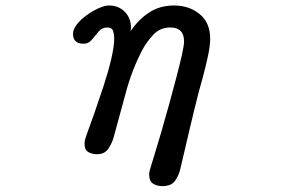

<svg xmlns="http://www.w3.org/2000/svg" viewBox="-20 -541 1040 682"><path d="M557.6 120.1Q536.1 120.1 522.9 110.8Q509.8 101.6 509.8 79.1Q509.8 70.3 512.7 61.5Q515.6 52.7 517.6 44.9Q520.5 35.2 530.3 3.4Q540 -28.3 553.2 -73.2Q566.4 -118.2 580.1 -168Q593.8 -217.8 606 -264.2Q618.2 -310.5 626 -345.2Q633.8 -379.9 633.8 -393.6Q633.8 -443.4 585 -443.4Q548.8 -443.4 524.9 -418Q501 -392.6 485.4 -363.3Q448.2 -292 426.8 -211.4Q405.3 -130.9 383.8 -53.7Q377.9 -32.2 364.7 -12.7Q351.6 6.8 325.2 6.8Q306.6 6.8 293.5 -1Q280.3 -8.8 280.3 -30.3Q280.3 -40 283.2 -48.8Q286.1 -57.6 289.1 -66.4Q299.8 -94.7 315.4 -139.6Q331.1 -184.6 347.7 -234.9Q364.3 -285.2 375 -330.6Q385.7 -376 385.7 -405.3Q385.7 -418 381.8 -430.7Q377.9 -443.4 361.3 -443.4Q342.8 -443.4 330.6 -429.2Q318.4 -415 306.6 -400.4Q294.9 -385.7 277.3 -385.7Q239.3 -385.7 239.3 -420.9Q239.3 -436.5 252.9 -454.1Q266.6 -471.7 287.6 -486.8Q308.6 -502 330.1 -511.7Q351.6 -521.5 367.2 -521.5Q401.4 -521.5 423.3 -499Q445.3 -476.6 445.3 -442.4L444.3 -434.6V-430.7Q471.7 -471.7 509.8 -496.6Q547.9 -521.5 597.7 -521.5Q652.3 -521.5 689.5 -490.7Q726.6 -460 726.6 -403.3Q726.6 -378.9 718.8 -342.3Q710.9 -305.7 701.2 -269.5Q691.4 -233.4 684.6 -209Q668 -143.6 652.3 -76.7Q636.7 -9.8 621.1 56.6Q615.2 83 601.6 101.6Q587.9 120.1 557.6 120.1Z"/></svg>

Font: Kosugi Maru
Style: Regular
Weight: 400
Designer: MOTOYA
Version: Version 4.002